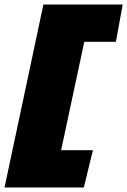

<svg xmlns="http://www.w3.org/2000/svg" viewBox="-77 -726 560 845"><path d="M-57 99 114 -706H463L433 -542H294L192 -65H332L292 99Z"/></svg>

Font: Kanit ExtraBold
Style: Italic
Weight: 800
Italic angle: -12°
Designer: Katatrad Team
Foundry: CadsonDemak
Version: Version 2.000; ttfautohint (v1.8.3)